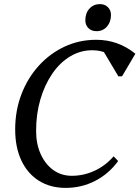

<svg xmlns="http://www.w3.org/2000/svg" viewBox="-20 -900 680 936"><path d="M300 16Q225 16 169.5 -19Q114 -54 84 -118Q54 -182 54 -269Q54 -361 84.5 -440.5Q115 -520 169 -579.5Q223 -639 294.5 -672.5Q366 -706 449 -706Q503 -706 550.5 -689Q598 -672 640 -638L575 -528H557L473 -669H553V-593Q527 -627 498.5 -641Q470 -655 429 -655Q372 -655 322 -625Q272 -595 235 -541Q198 -487 177 -416Q156 -345 156 -262Q156 -198 178.5 -148.5Q201 -99 240 -71Q279 -43 330 -43Q388 -43 441 -67.5Q494 -92 534 -138L556 -115Q510 -52 443.5 -18Q377 16 300 16ZM450 -748Q426 -748 411 -763Q396 -778 396 -801Q396 -836 416 -858Q436 -880 467 -880Q491 -880 506 -865Q521 -850 521 -827Q521 -793 501.5 -770.5Q482 -748 450 -748Z"/></svg>

Font: Platypi Light
Style: Italic
Weight: 300
Italic angle: -13°
Designer: David Sargent
Foundry: Bolt Cutter Type
Version: Version 1.200